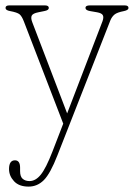

<svg xmlns="http://www.w3.org/2000/svg" viewBox="-30 -445 496 712"><path d="M164.5 117 204.5 13.5 58.5 -365.5Q51 -385 42.5 -392Q34 -399 7 -404Q-9.5 -407 -9.5 -415.5Q-9.5 -425 4.5 -425H136.5Q151 -425 151 -415.5Q151 -407 134.5 -404L112.5 -399.5Q92 -395.5 87.8 -387.2Q83.5 -379 89.5 -363L219 -24.5L350 -366Q355.5 -381 351.2 -388.8Q347 -396.5 329.5 -399.5L303.5 -404Q287 -407 287 -415.5Q287 -425 303 -425H432.5Q446.5 -425 446.5 -415.5Q446.5 -407.5 430 -404Q404 -399 394.5 -391Q385 -383 379.5 -370L183 131Q156.5 199 132.5 223Q108.5 247 76 247Q40.5 247 22 227Q3.5 207 3.5 182Q3.5 149.5 25.5 149.5Q44.5 149.5 44.5 177V189.5Q44.5 210 54.2 218.2Q64 226.5 79.5 226.5Q102 226.5 121.2 202.8Q140.5 179 164.5 117Z"/></svg>

Font: Fraunces 144pt S100 Thin
Style: Regular
Weight: 100
Version: Version 1.000; ttfautohint (v1.8.3)